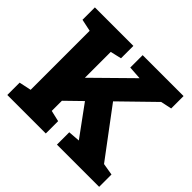

<svg xmlns="http://www.w3.org/2000/svg" viewBox="-167 -907 1102 1102"><g transform="rotate(45 384.0 -355.5)"><path d="M19.5 0V-100.1L93.3 -115.7V-594.7L19.5 -610.4V-710.9H332V-610.4L264.6 -594.7V-384.8L487.3 -604L487.8 -605L407.2 -610.4V-710.9H739.3V-610.4L672.4 -596.2L474.6 -403.3L692.4 -112.3L765.1 -100.1V0H422.4V-100.1L493.7 -105.5H494.6L359.4 -290.5L264.6 -198.2V-115.7L332 -100.1V0Z"/></g></svg>

Font: Roboto Slab Black
Style: Regular
Weight: 900
Designer: Google
Version: Version 2.000; ttfautohint (v1.8.1.43-b0c9)